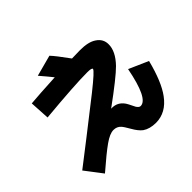

<svg xmlns="http://www.w3.org/2000/svg" viewBox="-197 -1083 1394 1394"><g transform="rotate(-45 500.0 -386.0)"><path d="M952.1 -293.5Q908.7 -122.1 846.7 -38.1Q775.4 59.6 670.4 60.1Q607.4 59.6 567.4 32.2Q538.1 9.8 511.7 -37.1Q484.4 -85 471.7 -98.1Q450.2 -122.1 415.5 -122.1Q377.9 -122.6 319.3 -81.1Q262.2 -41 147.9 58.1L46.9 -74.2Q197.3 -189.5 495.6 -423.3Q624 -525.4 623.5 -540.5Q624 -552.7 576.7 -552.7Q449.2 -552.7 141.1 -524.4L132.3 -677.7Q214.8 -685.1 384.3 -693.8Q354.5 -731.4 305.2 -788.6L467.3 -832Q497.6 -800.8 569.3 -701.7Q643.1 -704.1 653.8 -703.6Q695.8 -703.6 728 -696.3Q760.3 -689 783.7 -672.9Q831.1 -641.1 830.6 -586.4Q831.1 -514.6 756.8 -437.5Q700.2 -379.9 512.7 -243.2Q587.9 -247.1 624.5 -175.3Q637.7 -151.4 649.4 -126Q664.1 -104.5 678.7 -105Q753.9 -105.5 802.7 -359.4Z"/></g></svg>

Font: Droid Sans
Style: Regular
Weight: 400
Foundry: Ascender Corporation
Version: Version 1.00 build 114